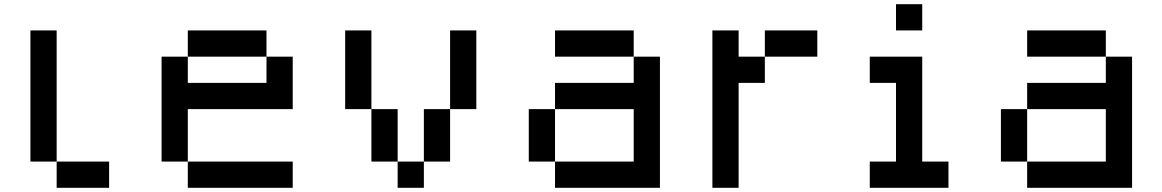

<svg xmlns="http://www.w3.org/2000/svg" viewBox="-20 -895 5540 915"><path d="M125 -750H250V-125H125ZM250 -125H500V0H250Z M875 -750H1250V-625H875ZM1250 -625H1375V-375H875V-125H750V-625H875V-500H1250ZM875 -125H1375V0H875Z M1625 -750H1750V-375H1625ZM1750 -375H1875V-125H1750ZM1875 -125H2000V0H1875ZM2000 -125V-375H2125V-125ZM2125 -375V-750H2250V-375Z M2625 -750H3000V-625H2625ZM3000 -625H3125V0H2625V-125H3000V-375H2625V-500H3000ZM2625 -125H2500V-375H2625Z M3375 -750H3500V-625H3625V-500H3500V0H3375ZM3625 -625V-750H3875V-625Z M4250 -875H4375V-750H4250ZM4125 -625H4375V-125H4500V0H4125V-125H4250V-500H4125Z M4875 -750H5250V-625H4875ZM5250 -625H5375V0H4875V-125H5250V-375H4875V-500H5250ZM4875 -125H4750V-375H4875Z"/></svg>

Font: Dogica Pixel
Style: Regular
Weight: 400
Designer: Roberto Mocci
Version: Version 001.000